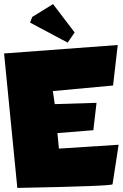

<svg xmlns="http://www.w3.org/2000/svg" viewBox="-21 -921 602 942"><path d="M556.6 -700.2 533.7 -501.5 238.3 -474.1 247.6 -410.2 452.6 -416.5 437 -282.2 260.7 -268.1 268.1 -191.9 561 -210.9 531.2 -17.1Q529.8 -7.8 64 1L-1 -658.7ZM345.2 -761.7 311 -711.9 126.5 -810.1 137.2 -837.9 239.3 -900.9Z"/></svg>

Font: Lapsus Pro (theguybrush.com)
Style: Bold
Weight: 700
Designer: Jose Roses
Version: Version 1.00 February 9, 2018, initial release